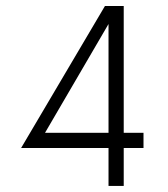

<svg xmlns="http://www.w3.org/2000/svg" viewBox="-20 -615 556 635"><path d="M454.6 -175.8H389.2V-595.2H327.1L49.8 -125.5H338.9V0H389.2V-125.5H454.6ZM128.9 -175.8 338.9 -535.6V-175.8Z"/></svg>

Font: Now Light
Style: Regular
Weight: 300
Designer: Alfredo Marco Pradil
Foundry: Alfredo Marco Pradil
Version: Version 1.200;hotconv 1.0.109;makeotfexe 2.5.65596